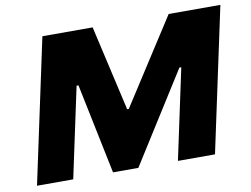

<svg xmlns="http://www.w3.org/2000/svg" viewBox="-75 -795 1179 903"><g transform="rotate(-10 514.5 -344.0)"><path d="M32 0 179 -688H419L512 -281H520L782 -688H1029L882 0H705L797 -431H788L516 0H395L306 -431H297L205 0Z"/></g></svg>

Font: Saira Thin Expanded
Style: Bold Italic
Weight: 700
Width: 7
Italic angle: -12°
Version: Version 1.101